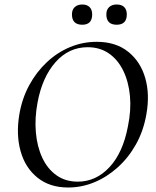

<svg xmlns="http://www.w3.org/2000/svg" viewBox="-20 -822 692 854"><path d="M283 12Q201 12 146.5 -32Q92 -76 71.5 -150Q51 -224 66 -313Q78 -384 110 -443Q142 -502 188.5 -545.5Q235 -589 291.5 -612.5Q348 -636 410 -636Q495 -636 550 -592Q605 -548 626 -475Q647 -402 631 -313Q618 -239 584.5 -179.5Q551 -120 503 -77Q455 -34 399 -11Q343 12 283 12ZM326 -14Q407 -14 467 -78.5Q527 -143 549 -260Q564 -332 558 -395.5Q552 -459 528 -508Q504 -557 464 -584.5Q424 -612 370 -612Q286 -612 227 -545.5Q168 -479 147 -366Q134 -297 139.5 -233.5Q145 -170 168 -120.5Q191 -71 231 -42.5Q271 -14 326 -14ZM499 -712Q453 -712 453 -758Q453 -779 465.5 -790.5Q478 -802 499 -802Q521 -802 532.5 -790.5Q544 -779 544 -758Q544 -712 499 -712ZM346 -712Q300 -712 300 -758Q300 -779 312.5 -790.5Q325 -802 346 -802Q367 -802 378.5 -790.5Q390 -779 390 -758Q390 -712 346 -712Z"/></svg>

Font: Cormorant Garamond Light Medium
Style: Italic
Weight: 500
Italic angle: -10°
Version: Version 4.001